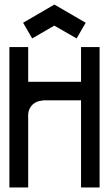

<svg xmlns="http://www.w3.org/2000/svg" viewBox="-20 -828 480 848"><path d="M419.9 -620.1V0H337.9V-384.8H171.9Q169.9 -384.8 154.3 -381.8Q138.7 -378.9 124 -366.2Q116.2 -359.4 111.3 -348.6Q105.5 -337.9 104.5 -322.3V0H21.5V-620.1H104.5V-466.8H337.9V-620.1ZM219.7 -714.8Q187.5 -696.3 122.1 -658.2Q108.4 -681.6 82 -727.5Q127.9 -753.9 219.7 -807.6H220.7Q266.6 -780.3 358.4 -727.5Q344.7 -704.1 318.4 -658.2Q285.2 -677.7 219.7 -714.8Z"/></svg>

Font: mr_KirucoupageG
Style: Regular
Weight: 400
Designer: Jan Henkel
Version: Version 1.00 May 25, 2020, initial release